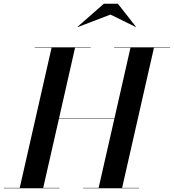

<svg xmlns="http://www.w3.org/2000/svg" viewBox="-61 -1002 925 1022"><path d="M527 -924.5 662 -858 662.5 -859.5 566.5 -982H491.5L352 -859.5L353.5 -858ZM-41 -2V0H256.5V-2H169L252.5 -369H547.5L464 -2H381.5V0H679V-2H589L758.5 -748H844V-750H546.5V-748H633.5L548 -371H253L338.5 -748H421.5V-750H124V-748H213.5L44 -2Z"/></svg>

Font: Bodoni* 96pt Medium
Style: Italic
Weight: 500
Italic angle: -13°
Version: Version 2.3